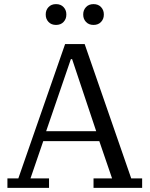

<svg xmlns="http://www.w3.org/2000/svg" viewBox="-20 -912 726 932"><path d="M16 -46H69L296 -698H391L617 -46H670V0H434V-46H524L462 -227H190L128 -46H218V0H16ZM204 -275H447L330 -625H324ZM252 -791Q229 -791 215.5 -805.5Q202 -820 202 -840V-843Q202 -863 215.5 -877.5Q229 -892 252 -892Q275 -892 288.5 -877.5Q302 -863 302 -843V-840Q302 -820 288.5 -805.5Q275 -791 252 -791ZM434 -791Q411 -791 397.5 -805.5Q384 -820 384 -840V-843Q384 -863 397.5 -877.5Q411 -892 434 -892Q457 -892 470.5 -877.5Q484 -863 484 -843V-840Q484 -820 470.5 -805.5Q457 -791 434 -791Z"/></svg>

Font: IBM Plex Serif
Style: Regular
Weight: 400
Designer: Mike Abbink, Paul van der Laan, Pieter van Rosmalen
Foundry: Bold Monday
Version: Version 3.001